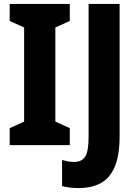

<svg xmlns="http://www.w3.org/2000/svg" viewBox="-20 -734 694 971"><path d="M333 0H29V-86L102 -119V-595L29 -628V-714H333V-628L260 -595V-119L333 -86ZM378 217Q330 217 294 207V75Q307 79 322 82Q337 85 354 85Q394 85 411 58Q428 31 428 -41V-714H585V-47Q585 52 560 110Q535 168 489 192.5Q443 217 378 217Z"/></svg>

Font: Noto Sans Myanmar Condensed ExtraBold
Style: Regular
Weight: 800
Width: 3
Designer: Monotype Design Team
Foundry: Monotype Imaging Inc.
Version: Version 2.107; ttfautohint (v1.8.4.7-5d5b)